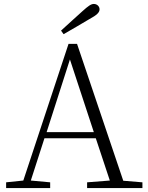

<svg xmlns="http://www.w3.org/2000/svg" viewBox="-20 -952 747 972"><path d="M289 -797 302 -779C346 -804 390 -830 432 -855C471 -876 484 -889 484 -905C484 -920 471 -932 455 -932C441 -932 427 -922 397 -895C363 -865 327 -831 289 -797ZM334 -651 455 -283H216ZM421 0H701V-29L604 -37L370 -730H327L98 -38L11 -29V0H234V-29L136 -38L205 -252H465L536 -38L421 -29Z"/></svg>

Font: Noto Serif CJK HK ExtraLight
Style: Regular
Weight: 200
Designer: Ryoko NISHIZUKA 西塚涼子 (kana & ideographs); Frank Grießhammer (Latin, Greek & Cyrillic); Wenlong ZHANG 张文龙 (bopomofo); San
Foundry: Adobe
Version: Version 2.001;hotconv 1.1.0;makeotfexe 2.6.0